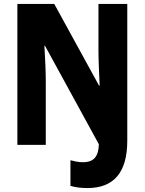

<svg xmlns="http://www.w3.org/2000/svg" viewBox="-20 -734 733 973"><path d="M423 219Q374 219 337 208V78Q351 82 367 85Q383 88 401 88Q442 88 461 65.5Q480 43 481 -3L208 -502H205Q208 -453 210 -404.5Q212 -356 212 -320V0H68V-714H255L482 -300H485Q483 -346 481 -394Q479 -442 479 -477V-714H625V-21Q625 219 423 219Z"/></svg>

Font: Noto Sans Armenian Condensed ExtraBold
Style: Regular
Weight: 800
Width: 3
Designer: Monotype Design Team
Foundry: Monotype Imaging Inc.
Version: Version 2.008; ttfautohint (v1.8.4.7-5d5b)